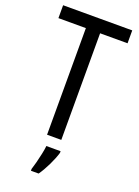

<svg xmlns="http://www.w3.org/2000/svg" viewBox="-172 -786 779 1078"><g transform="rotate(20 217.0 -246.5)"><path d="M259 0H174V-637H10V-714H423V-637H259ZM277 71Q267 105 246.5 147.5Q226 190 204 221H158V210Q164 192 171 165Q178 138 184 109.5Q190 81 192 61H277Z"/></g></svg>

Font: Noto Sans Bengali UI Condensed
Style: Regular
Weight: 400
Width: 3
Designer: Jelle Bosma - Monotype Design Team
Foundry: Monotype Imaging Inc.
Version: Version 2.003; ttfautohint (v1.8.4.7-5d5b)